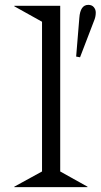

<svg xmlns="http://www.w3.org/2000/svg" viewBox="-20 -774 416 794"><path d="M39.1 -750H229V-64.9L341.8 -2V0H39.1V-2L153.8 -64.9V-684.1L39.1 -748ZM294.9 -540 308.1 -700.2Q312 -753.9 345.2 -753.9Q359.9 -753.9 367.9 -744.4Q376 -734.9 376 -722.2Q376 -707 371.1 -693.8L311 -537.1Z"/></svg>

Font: Messapia
Style: Regular
Weight: 400
Designer: Luca Marsano
Foundry: Collletttivo
Version: Version 1.000;FEAKit 1.0